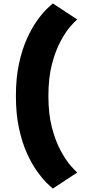

<svg xmlns="http://www.w3.org/2000/svg" viewBox="-20 -846 490 1105"><path d="M284.5 239Q273 230.5 248 206Q223 181.5 193 139.5Q163 97.5 135.2 36.5Q107.5 -24.5 89.5 -106.8Q71.5 -189 71.5 -294Q71.5 -398.5 89.5 -480.5Q107.5 -562.5 135.2 -623.8Q163 -685 193 -727Q223 -769 248 -793.2Q273 -817.5 284.5 -826L424.5 -734Q412 -724.5 385 -693.8Q358 -663 328.8 -609Q299.5 -555 279 -476.8Q258.5 -398.5 258.5 -294Q258.5 -189 279.2 -110.8Q300 -32.5 329.2 21.2Q358.5 75 385.2 105.8Q412 136.5 424.5 147Z"/></svg>

Font: Trispace Condensed ExtraBold
Style: Regular
Weight: 800
Width: 3
Designer: Tyler Finck
Foundry: Etcetera Type Company
Version: Version 1.210; ttfautohint (v1.8.3)